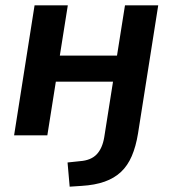

<svg xmlns="http://www.w3.org/2000/svg" viewBox="-20 -509 648 722"><path d="M242 193 234 102 281 97Q322 94 343.5 71.5Q365 49 372 7L405 -202H190L158 0H33L110 -489H235L205 -300H420L450 -489H575L499 -7Q491 42 475.5 78Q460 114 435 137.5Q410 161 373.5 174Q337 187 287 190Z"/></svg>

Font: Nunito Sans 12pt
Style: Bold Italic
Weight: 700
Italic angle: -9°
Designer: Vernon Adams
Foundry: Vernon Adams
Version: Version 3.101;gftools[0.9.27]